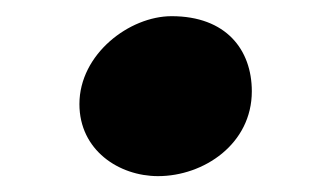

<svg xmlns="http://www.w3.org/2000/svg" viewBox="-20 -535 417 242"><path d="M179.2 -313C236.8 -313 297.4 -353.5 297.4 -419.9C297.4 -472.2 265.1 -514.6 196.3 -514.6C143.1 -514.6 80.1 -466.8 80.1 -403.8C80.1 -345.7 129.9 -313 179.2 -313Z"/></svg>

Font: Merriweather
Style: Heavy
Weight: 900
Designer: Eben Sorkin ( eben@eyebytes.com )
Foundry: Sorkin Type Co.
Version: Version 1.003